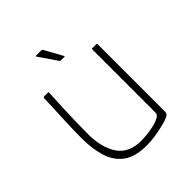

<svg xmlns="http://www.w3.org/2000/svg" viewBox="-178 -736 851 851"><g transform="rotate(-45 247.5 -310.5)"><path d="M253 4Q180 4 140.5 -25.5Q101 -55 85.5 -106Q70 -157 70 -219Q70 -271 72 -321Q74 -371 76 -410Q78 -449 78 -467Q79 -470 81.5 -471Q84 -472 88 -472H105Q110 -472 111 -471Q112 -470 111 -465Q111 -457 109.5 -432Q108 -407 106.5 -371.5Q105 -336 104 -295Q103 -254 103 -215Q103 -132 137.5 -80Q172 -28 251 -28Q261 -28 282.5 -30Q304 -32 327 -37Q350 -42 366 -50.5Q382 -59 382 -71V-468Q382 -470 383 -471Q384 -472 385 -472H411Q413 -472 414 -471Q415 -470 415 -468V-48Q415 -36 409.5 -30.5Q404 -25 387 -19Q380 -16 357.5 -10.5Q335 -5 306.5 -0.5Q278 4 253 4ZM249 -532Q246 -532 243 -535L184 -621Q183 -623 183.5 -624Q184 -625 185 -625H218Q220 -625 222.5 -624.5Q225 -624 226 -621L273 -536Q275 -532 271 -532Z"/></g></svg>

Font: Glory Thin
Style: Regular
Weight: 100
Designer: Robert Leuschke
Foundry: Robert Leuschke
Version: Version 1.011